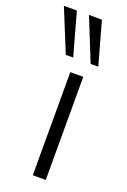

<svg xmlns="http://www.w3.org/2000/svg" viewBox="-193 -800 561 849"><g transform="rotate(20 87.5 -375.5)"><path d="M80 0V-485H141V0ZM152 -550 71 -751H132L188 -550ZM35 -550 -47 -751H14L70 -550Z"/></g></svg>

Font: Nunito Sans 12pt ExtraLight 12pt Light
Style: Regular
Weight: 300
Version: Version 3.101;gftools[0.9.27]